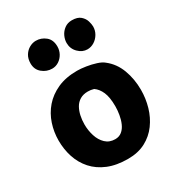

<svg xmlns="http://www.w3.org/2000/svg" viewBox="-192 -929 972 1055"><g transform="rotate(-30 294.0 -401.0)"><path d="M308.9 -553Q332.7 -553 364.6 -548.1Q396.6 -543.2 425.5 -533.9Q454.4 -524.7 469.2 -511.7Q516.8 -474.7 539.1 -414.9Q561.3 -355.1 561.3 -287Q561.3 -232 546.2 -179.7Q531 -127.4 500.1 -85.2Q469.2 -42.9 422.1 -18Q374.9 6.9 310.9 6.9Q238.1 6.9 184.9 -15.1Q131.7 -37.1 97.1 -75.9Q62.6 -114.7 46.1 -164.9Q29.7 -215.2 29.7 -271Q29.7 -324.6 46.3 -375.1Q63 -425.7 97.4 -465.6Q131.8 -505.4 184.4 -529.2Q237.1 -553 308.9 -553ZM197.1 -276.4Q197.1 -238.9 208.3 -203.3Q219.4 -167.8 243.4 -144.9Q267.3 -122.1 304 -122.1Q329 -122.1 346.6 -136.5Q364.1 -150.9 374.4 -174.6Q384.8 -198.2 389.4 -225.8Q394.1 -253.4 394.1 -278.9Q394.1 -336 379.7 -369.2Q365.2 -402.3 340.8 -419.1Q330.1 -422.3 321.5 -423.4Q312.9 -424.6 303 -424.6Q273.7 -424.6 252.9 -412Q232.1 -399.4 220.2 -378.2Q208.3 -357 202.7 -330.8Q197.1 -304.7 197.1 -276.4ZM198.1 -630.9Q162.8 -630.9 135.4 -653.7Q108 -676.4 108 -714.9Q108 -744.8 121 -765.8Q134 -786.9 154.2 -797.9Q174.3 -809 195 -809Q229 -809 255.8 -787.2Q282.7 -765.4 282.7 -722.6Q282.7 -698.3 271.1 -677.1Q259.4 -655.9 240 -643.4Q220.6 -630.9 198.1 -630.9ZM418.6 -625.9Q386.8 -625.9 361.3 -651.4Q335.8 -676.9 335.8 -713.6Q335.8 -735 345.9 -756.7Q356 -778.3 375.7 -792.9Q395.4 -807.6 422.6 -807.6Q458.8 -807.6 477.2 -791.2Q495.6 -774.8 501.6 -754.3Q507.7 -733.9 507.7 -719.4Q507.7 -694.7 495.2 -673.1Q482.7 -651.6 462.2 -638.7Q441.8 -625.9 418.6 -625.9Z"/></g></svg>

Font: Playpen Sans
Style: Regular
Weight: 400
Designer: Laura Meseguer, Veronika Burian, José Scaglione, Kostas Bartsokas, Vera Evstafieva, Tom Grace, Yorlmar Campos
Foundry: TypeTogether
Version: Version 2.000